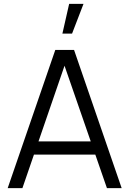

<svg xmlns="http://www.w3.org/2000/svg" viewBox="-20 -980 674 1000"><path d="M340.2 -960 305 -805H355.3L415 -960ZM20 0 268 -720H365.7L613.7 0H537L301.7 -679H330.3L96.7 0ZM130.7 -174.7V-243.7H502.7V-174.7Z"/></svg>

Font: Hauora
Style: Regular
Weight: 400
Designer: Wayne Shih
Foundry: WCYS
Version: Version 1.001